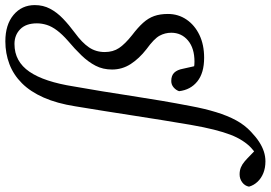

<svg xmlns="http://www.w3.org/2000/svg" viewBox="-340 -618 1037 736"><g transform="rotate(-90 179.0 -250.5)"><path d="M-72 248Q-97 248 -117 240Q-137 232 -150.5 217.5Q-164 203 -169 185Q-166 169 -152.5 159Q-139 149 -122 149Q-107 149 -95 154Q-83 159 -72 168.5Q-61 178 -49 190L-24 214L-30 215H-45L-47 214Q-34 206 -20 193Q-6 180 7 160Q20 140 30 114Q40 88 49.5 50.5Q59 13 68 -39Q87 -151 103.5 -258.5Q120 -366 139 -481Q150 -551 172.5 -602Q195 -653 227.5 -685.5Q260 -718 301 -733.5Q342 -749 388 -749Q452 -749 489.5 -717.5Q527 -686 527 -636Q527 -604 513 -577.5Q499 -551 475 -528Q451 -505 420 -482Q383 -455 365 -428.5Q347 -402 347 -368Q347 -336 362.5 -313Q378 -290 412 -263Q441 -241 459 -221Q477 -201 485 -178.5Q493 -156 493 -126Q493 -86 471.5 -54.5Q450 -23 412.5 -5Q375 13 325 13Q267 13 234.5 -13Q202 -39 197 -83Q201 -95 211.5 -104Q222 -113 236 -113Q257 -113 268 -101.5Q279 -90 283 -68L298 -1L262 -33Q279 -28 288 -26Q297 -24 310 -24Q362 -24 391.5 -49Q421 -74 421 -113Q421 -137 409.5 -158Q398 -179 358 -208Q322 -236 301 -268.5Q280 -301 280 -340Q280 -375 294.5 -403Q309 -431 334 -457Q359 -483 390 -509Q415 -531 430 -551Q445 -571 451 -590Q457 -609 457 -628Q457 -670 434.5 -692Q412 -714 378 -714Q344 -714 317.5 -699.5Q291 -685 271.5 -656.5Q252 -628 238 -585.5Q224 -543 215 -486Q196 -379 178.5 -263.5Q161 -148 140 -39Q130 15 116.5 59Q103 103 85 136Q67 169 41 193Q21 212 2.5 224Q-16 236 -34.5 242Q-53 248 -72 248Z"/></g></svg>

Font: Source Serif 4 18pt
Style: Italic
Weight: 400
Italic angle: -12°
Designer: Frank Grießhammer
Foundry: Adobe Systems Incorporated
Version: Version 4.004;hotconv 1.0.116;makeotfexe 2.5.65601